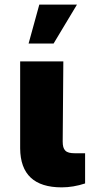

<svg xmlns="http://www.w3.org/2000/svg" viewBox="-20 -814 398 840"><path d="M250 5.7Q69.6 5.7 68.2 -164.8V-545.5H257.1L254.3 -194.6Q254.3 -180.8 256.9 -171Q259.6 -161.2 265.8 -155Q272 -148.8 282.3 -146.1Q292.6 -143.5 308.2 -143.5H352.3V-11.4Q300.1 5.7 250 5.7ZM214.5 -623.6H105.1L152 -794H316.8Z"/></svg>

Font: Linik Sans Black
Style: Regular
Weight: 900
Designer: Fonts by Rasmus Andersson / Changes by Cristiano Sobral with parts from Marc Monis
Foundry: rsms
Version: Version 3.020; ttfautohint (v1.6)